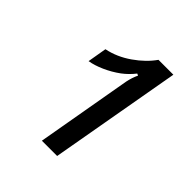

<svg xmlns="http://www.w3.org/2000/svg" viewBox="-204 -906 1049 1049"><g transform="rotate(45 320.0 -381.5)"><path d="M381 -553Q389 -592 404 -623L393 -628Q365 -592 329 -565Q288 -535 241.5 -514.5Q195 -494 157 -488L176 -599Q250 -614 316.5 -660.5Q383 -707 422 -763H537L402 0H284Z"/></g></svg>

Font: Open Sauce Sans Medium Italic
Style: Regular
Weight: 500
Italic angle: -10°
Designer: Alfredo Marco Pradil
Foundry: Creative Sauce Fz LLC
Version: Version 1.477